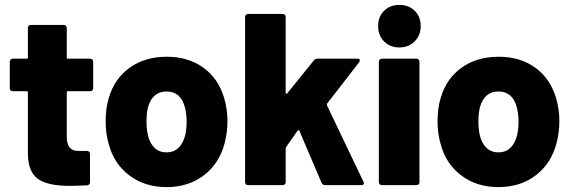

<svg xmlns="http://www.w3.org/2000/svg" viewBox="-20 -757 2337 785"><path d="M94 -129V-379Q94 -384 89 -384H32Q27 -384 23.5 -387.5Q20 -391 20 -396V-505Q20 -510 23.5 -513.5Q27 -517 32 -517H89Q94 -517 94 -522V-643Q94 -648 97.5 -651.5Q101 -655 106 -655H241Q246 -655 249.5 -651.5Q253 -648 253 -643V-522Q253 -517 258 -517H349Q354 -517 357.5 -513.5Q361 -510 361 -505V-396Q361 -391 357.5 -387.5Q354 -384 349 -384H258Q253 -384 253 -379V-197Q253 -140 299 -140H336Q341 -140 344.5 -136.5Q348 -133 348 -128V-12Q348 -1 336 1L266 3Q175 3 135 -25.5Q95 -54 94 -129Z M424 -170Q412 -211 412 -260Q412 -317 425 -357Q448 -436 510.5 -480.5Q573 -525 662 -525Q749 -525 810.5 -481Q872 -437 896 -358Q910 -311 910 -262Q910 -218 899 -174Q878 -90 814.5 -41Q751 8 661 8Q572 8 508.5 -40Q445 -88 424 -170ZM585 -203Q593 -170 612.5 -152Q632 -134 661 -134Q718 -134 737 -203Q743 -229 743 -260Q743 -291 736 -318Q719 -383 661 -383Q603 -383 585 -318Q579 -294 579 -260Q579 -229 585 -203Z M982 -12V-688Q982 -693 985.5 -696.5Q989 -700 994 -700H1136Q1141 -700 1144.5 -696.5Q1148 -693 1148 -688V-377Q1148 -374 1150 -373.5Q1152 -373 1154 -375L1263 -510Q1269 -517 1278 -517H1441Q1451 -517 1451 -511Q1451 -507 1448 -502L1317 -333Q1316 -330 1317 -326L1466 -14L1468 -8Q1468 0 1457 0H1309Q1300 0 1295 -9L1204 -222Q1203 -224 1200.5 -224.5Q1198 -225 1197 -223L1150 -156L1148 -150V-12Q1148 -7 1144.5 -3.5Q1141 0 1136 0H994Q989 0 985.5 -3.5Q982 -7 982 -12Z M1529 -12V-505Q1529 -510 1532.5 -513.5Q1536 -517 1541 -517H1683Q1688 -517 1691.5 -513.5Q1695 -510 1695 -505V-12Q1695 -7 1691.5 -3.5Q1688 0 1683 0H1541Q1536 0 1532.5 -3.5Q1529 -7 1529 -12ZM1613 -737Q1651 -737 1675.5 -713Q1700 -689 1700 -650Q1700 -613 1675.5 -588Q1651 -563 1613 -563Q1575 -563 1550.5 -587.5Q1526 -612 1526 -650Q1526 -689 1550.5 -713Q1575 -737 1613 -737Z M1781 -170Q1769 -211 1769 -260Q1769 -317 1782 -357Q1805 -436 1867.5 -480.5Q1930 -525 2019 -525Q2106 -525 2167.5 -481Q2229 -437 2253 -358Q2267 -311 2267 -262Q2267 -218 2256 -174Q2235 -90 2171.5 -41Q2108 8 2018 8Q1929 8 1865.5 -40Q1802 -88 1781 -170ZM1942 -203Q1950 -170 1969.5 -152Q1989 -134 2018 -134Q2075 -134 2094 -203Q2100 -229 2100 -260Q2100 -291 2093 -318Q2076 -383 2018 -383Q1960 -383 1942 -318Q1936 -294 1936 -260Q1936 -229 1942 -203Z"/></svg>

Font: Barlow GEO ExtraBold
Style: Regular
Weight: 800
Designer: Jeremy Tribby
Foundry: Tribby Type
Version: Version 1.408